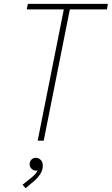

<svg xmlns="http://www.w3.org/2000/svg" viewBox="-20 -740 587 1010"><path d="M178.2 0 317.4 -699.2H349.1L210 0ZM120.6 -690.4 126.5 -719.7H547.4L542.5 -690.4ZM114.7 250 98.6 231.9 147.5 192.4Q159.2 183.1 166.3 174.6Q173.3 166 176.8 157.5Q180.2 148.9 180.2 139.6H192.4Q187.5 148.9 182.4 153.3Q177.2 157.7 168.5 157.7Q156.7 157.7 146.2 147.9Q135.7 138.2 135.7 123.5Q135.7 111.3 144.3 100.8Q152.8 90.3 168.5 90.3Q183.1 90.3 194.1 101.1Q205.1 111.8 205.1 131.8Q205.1 155.8 191.2 176.5Q177.2 197.3 164.6 208Z"/></svg>

Font: Reddit Sans ExtraLight
Style: Italic
Weight: 250
Italic angle: -11.25°
Designer: Stephen Hutchings
Version: Version 1.013